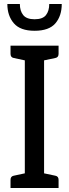

<svg xmlns="http://www.w3.org/2000/svg" viewBox="-20 -947 348 967"><path d="M33 0V-41Q33 -59 49 -62L105 -74V-643L49 -655Q33 -658 33 -676V-717H275V-676Q275 -658 259 -655L202 -643V-74L259 -62Q275 -59 275 -41V0ZM154 -792Q82 -792 49.5 -830Q17 -868 17 -927H80Q80 -892 97 -871Q114 -850 154 -850Q195 -850 211.5 -871Q228 -892 228 -927H291Q291 -867 259 -829.5Q227 -792 154 -792Z"/></svg>

Font: Aleo
Style: Regular
Weight: 400
Designer: Alessio Laiso
Foundry: Alessio Laiso
Version: Version 2.001; ttfautohint (v1.8.4.7-5d5b);gftools[0.9.29]